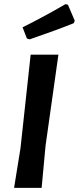

<svg xmlns="http://www.w3.org/2000/svg" viewBox="-20 -907 381 927"><path d="M296 -887 308 -884 341 -807 336 -795Q249 -760 123 -717L110 -721L89 -775Q197 -829 296 -887ZM262 -643 200 -204 181 0H48L79 -192L128 -643Z"/></svg>

Font: Alegreya Sans
Style: Bold Italic
Weight: 700
Italic angle: -7°
Designer: Juan Pablo del Peral
Foundry: Huerta Tipografica
Version: Version 2.007